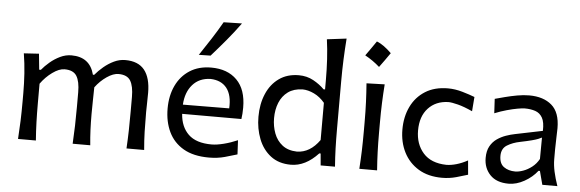

<svg xmlns="http://www.w3.org/2000/svg" viewBox="-52 -997 3559 1178"><g transform="rotate(5 1728.0 -407.5)"><path d="M755.9 0Q759.3 -58.1 760.5 -111.8Q761.7 -165.5 761.7 -227.5V-317.4Q761.7 -383.8 741.5 -417.2Q721.2 -450.7 667.5 -450.7Q635.3 -450.7 595.9 -423.8Q556.6 -397 526.4 -356.4Q525.9 -322.3 524.9 -274.4Q523.9 -226.6 523.9 -191.9Q523.9 -140.1 525.9 -94.5Q527.8 -48.8 532.7 0H424.3Q427.7 -58.1 429.2 -111.8Q430.7 -165.5 430.7 -227.5V-317.4Q430.7 -383.8 410.2 -417.2Q389.6 -450.7 335.4 -450.7Q302.2 -450.7 261.2 -421.1Q220.2 -391.6 189.9 -349.1V-227.5Q189.9 -165.5 191.7 -111.8Q193.4 -58.1 197.8 0H87.9Q91.8 -58.1 93.8 -112.3Q95.7 -166.5 95.7 -231.9V-284.7Q95.7 -342.8 91.6 -404.3Q87.4 -465.8 77.6 -526.4L170.4 -532.2L180.2 -434.6H190.4Q210.4 -459 238.8 -483.2Q267.1 -507.3 300.8 -523.4Q334.5 -539.6 370.1 -539.6Q483.9 -539.6 511.2 -432.6H519Q541 -459 570.1 -483.4Q599.1 -507.8 632.6 -523.7Q666 -539.6 701.7 -539.6Q781.7 -539.6 820.1 -491.5Q858.4 -443.4 858.4 -351.1Q858.4 -316.9 857.4 -286.4Q856.4 -255.9 856.4 -231.9Q856.4 -166.5 857.9 -112.3Q859.4 -58.1 864.7 0Z M1263.7 11.7Q1168.5 11.7 1106.9 -24.2Q1045.4 -60.1 1015.6 -122.8Q985.8 -185.5 985.8 -266.1Q985.8 -345.7 1015.1 -407.5Q1044.4 -469.2 1099.4 -504.4Q1154.3 -539.6 1231 -539.6Q1331.5 -539.6 1389.4 -481.4Q1447.3 -423.3 1447.3 -312Q1447.3 -272.5 1442.4 -241.2H1077.6Q1083 -161.6 1130.6 -115.7Q1178.2 -69.8 1273.4 -69.8Q1305.2 -69.8 1348.4 -80.8Q1391.6 -91.8 1433.1 -109.9L1437.5 -22.9Q1406.2 -13.2 1361.6 -0.7Q1316.9 11.7 1263.7 11.7ZM1362.3 -299.8Q1366.7 -381.3 1332.8 -424.6Q1298.8 -467.8 1232.4 -469.7Q1163.1 -467.8 1122.3 -421.1Q1081.5 -374.5 1077.1 -297.9ZM1147.9 -610.8Q1184.1 -664.6 1218 -717.3Q1252 -770 1282.2 -823.2L1395 -825.7Q1355.5 -771 1311 -717.8Q1266.6 -664.6 1220.2 -612.3Z M1769 11.7Q1694.3 11.7 1644.5 -26.6Q1594.7 -64.9 1570.1 -127.9Q1545.4 -190.9 1545.4 -264.6Q1545.4 -342.8 1571.8 -405Q1598.1 -467.3 1648.7 -503.4Q1699.2 -539.6 1771 -539.6Q1820.3 -539.6 1860.4 -517.6Q1900.4 -495.6 1928.7 -466.8H1938V-523.9Q1938 -590.3 1934.3 -652.3Q1930.7 -714.4 1922.4 -774.4L2042.5 -789.1Q2037.6 -725.1 2034.9 -659.7Q2032.2 -594.2 2032.2 -523.9V-231.9Q2032.2 -166.5 2033.9 -112.3Q2035.6 -58.1 2040 0H1951.7L1945.3 -72.8H1937Q1858.4 11.7 1769 11.7ZM1798.8 -71.8Q1879.9 -73.2 1938 -155.3V-384.3Q1908.7 -419.4 1871.8 -437Q1835 -454.6 1800.3 -455.1Q1746.6 -453.6 1711.4 -428Q1676.3 -402.3 1658.9 -359.6Q1641.6 -316.9 1641.6 -264.2Q1641.6 -214.4 1658 -170.9Q1674.3 -127.4 1709.2 -100.3Q1744.1 -73.2 1798.8 -71.8Z M2229.4 -787.9Q2271.3 -771.8 2320.2 -723.4Q2304.6 -700.9 2288.8 -678.6Q2272.9 -656.3 2255.8 -633.2Q2214.9 -669.7 2165.5 -696.6Q2182.2 -720.2 2197.8 -742.2Q2213.3 -764.3 2229.4 -787.9ZM2189.9 0Q2193.8 -58.1 2195.6 -112.3Q2197.3 -166.5 2197.3 -231.9V-284.7Q2197.3 -356 2194.8 -412.4Q2192.4 -468.8 2188 -526.4L2299.8 -529.8Q2295.4 -470.7 2293.2 -414.1Q2291 -357.4 2291 -284.7V-231.9Q2291 -166.5 2293 -112.3Q2294.9 -58.1 2299.3 0Z M2699.7 10.7Q2614.3 10.7 2554.7 -25.4Q2495.1 -61.5 2463.6 -123.5Q2432.1 -185.5 2432.1 -263.7Q2432.1 -342.3 2462.2 -404.5Q2492.2 -466.8 2549.6 -502.9Q2606.9 -539.1 2689.5 -539.1Q2732.9 -539.1 2778.3 -525.9Q2823.7 -512.7 2855 -500.5L2848.1 -412.1Q2797.4 -435.5 2758.1 -445.6Q2718.8 -455.6 2698.7 -455.6Q2621.6 -453.6 2575 -403.3Q2528.3 -353 2528.3 -266.1Q2528.3 -182.1 2576.7 -127.4Q2625 -72.8 2719.2 -70.8Q2747.6 -70.8 2781.5 -80.6Q2815.4 -90.3 2850.1 -109.4L2857.9 -22Q2828.6 -12.7 2786.9 -1Q2745.1 10.7 2699.7 10.7Z M3109.9 11.2Q3035.2 11.2 2995.6 -30.3Q2956.1 -71.8 2956.1 -134.3Q2956.1 -177.7 2972.2 -206.5Q2988.3 -235.4 3013.9 -252.9Q3039.6 -270.5 3068.4 -280.5Q3097.2 -290.5 3122.6 -295.4L3291.5 -330.1Q3293.5 -383.8 3277.8 -411.1Q3262.2 -438.5 3233.9 -448Q3205.6 -457.5 3168.9 -457.5Q3154.8 -457.5 3125.5 -452.4Q3096.2 -447.3 3059.3 -437Q3022.5 -426.8 2984.9 -411.6L2980 -500Q3004.9 -506.8 3040.5 -516.1Q3076.2 -525.4 3115.2 -532.5Q3154.3 -539.6 3189.5 -539.6Q3276.9 -539.6 3328.1 -495.6Q3379.4 -451.7 3379.4 -354Q3379.4 -330.1 3377.7 -293.7Q3376 -257.3 3376 -224.1V-162.6Q3376 -127 3384.8 -86.7Q3393.6 -46.4 3409.7 0H3316.9L3294.9 -83.5H3286.1Q3254.9 -43 3206.3 -15.9Q3157.7 11.2 3109.9 11.2ZM3144 -66.9Q3165.5 -66.9 3192.9 -76.7Q3220.2 -86.4 3246.1 -106.4Q3272 -126.5 3288.6 -156.7L3289.6 -288.6Q3281.2 -284.2 3268.1 -278.8Q3254.9 -273.4 3229.2 -266.6Q3203.6 -259.8 3158.2 -250.5Q3113.3 -241.7 3079.3 -220.9Q3045.4 -200.2 3045.4 -154.8Q3045.4 -107.4 3073.7 -87.2Q3102.1 -66.9 3144 -66.9Z"/></g></svg>

Font: Pinar-DS2-FD Medium
Style: Regular
Weight: 500
Designer: Amin Abedi
Version: Version 3.000